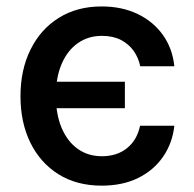

<svg xmlns="http://www.w3.org/2000/svg" viewBox="-20 -568 606 599"><path d="M297.4 11.2Q219.2 11.2 162.4 -24.4Q105.5 -60.1 74.7 -123Q43.9 -186 43.9 -267.6Q43.9 -350.1 75.2 -413.3Q106.4 -476.6 163.3 -512.2Q220.2 -547.9 296.9 -547.9Q359.9 -547.9 408.7 -524.7Q457.5 -501.5 487.8 -459.5Q518.1 -417.5 523.9 -361.3H417.5Q412.1 -387.7 397 -409.2Q381.8 -430.7 357.2 -443.4Q332.5 -456.1 297.9 -456.1Q254.9 -456.1 222.7 -433.3Q190.4 -410.6 172.4 -368.7Q154.3 -326.7 154.3 -269.5Q154.3 -211.9 172.1 -169.4Q189.9 -127 222.2 -103.8Q254.4 -80.6 297.9 -80.6Q345.2 -80.6 376.5 -106Q407.7 -131.3 417 -175.8H523.9Q518.1 -121.6 488.8 -79.1Q459.5 -36.6 410.9 -12.7Q362.3 11.2 297.4 11.2ZM139.6 -230.5V-313H369.6V-230.5Z"/></svg>

Font: V-Inter
Style: Medium-500
Weight: 500
Designer: Rasmus Andersson
Foundry: rsms
Version: Version 4.000;git-4146feb